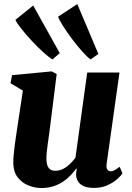

<svg xmlns="http://www.w3.org/2000/svg" viewBox="-20 -910 646 940"><path d="M182 10.5Q151 10.5 119.8 -1.8Q88.5 -14 67.2 -40.8Q46 -67.5 45 -112Q45 -129 46.8 -150Q48.5 -171 51.5 -194Q54.5 -217 58 -240.8Q61.5 -264.5 65 -287L92 -466.5L31.5 -502.5L39 -542L233 -560.5L257.5 -547.5L225 -287.5Q222.5 -266 219.2 -243.8Q216 -221.5 213.2 -201Q210.5 -180.5 208.8 -164Q207 -147.5 207 -137Q207 -114.5 211.8 -100.8Q216.5 -87 226 -80.5Q235.5 -74 251.5 -74Q271 -74 289 -83.2Q307 -92.5 322.5 -107.2Q338 -122 349.5 -138L407 -555H565L502 -107.5Q499.5 -88.5 505.5 -80Q511.5 -71.5 522 -71.5Q530.5 -71.5 539.5 -76Q548.5 -80.5 566 -93.5L579.5 -61Q573 -50.5 554.5 -33.8Q536 -17 507 -3.5Q478 10 440.5 10Q400 10 379.2 -4.2Q358.5 -18.5 353.5 -43.5Q353 -47 352.8 -51.8Q352.5 -56.5 353 -62Q353.5 -67.5 354.2 -73.5Q355 -79.5 356 -85L354 -85.5Q341.5 -68.5 325.5 -51.5Q309.5 -34.5 288.5 -20.5Q267.5 -6.5 241.2 2Q215 10.5 182 10.5ZM237 -619Q218.5 -630 190.5 -655.5Q162.5 -681 134 -711.8Q105.5 -742.5 83.8 -770Q62 -797.5 55.5 -813L142.5 -883L272.5 -650ZM423.5 -619Q405.5 -632 380.8 -660Q356 -688 331.2 -721.2Q306.5 -754.5 288 -783.8Q269.5 -813 264.5 -828.5L358.5 -890L461.5 -646Z"/></svg>

Font: Merriweather 36pt Black
Style: Italic
Weight: 900
Italic angle: -7.8°
Version: Version 2.101